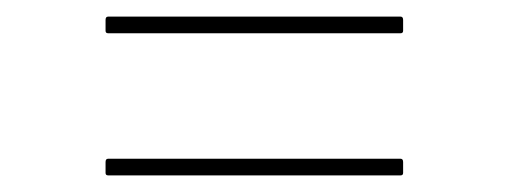

<svg xmlns="http://www.w3.org/2000/svg" viewBox="-20 -418 612 231"><path d="M110 -378Q107 -378 107 -381V-394Q107 -398 110 -398H462Q465 -398 465 -394V-381Q465 -378 462 -378ZM110 -207Q107 -207 107 -210V-223Q107 -227 110 -227H462Q465 -227 465 -223V-210Q465 -207 462 -207Z"/></svg>

Font: Sofia Sans Semi Condensed Thin
Style: Regular
Weight: 250
Version: Version 4.100